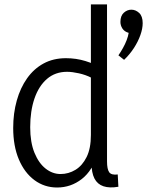

<svg xmlns="http://www.w3.org/2000/svg" viewBox="-20 -845 671 876"><path d="M546.2 -572 520.3 -592.5Q530.9 -607.8 540.9 -625.8Q551 -643.7 557.9 -661.8Q564.8 -679.9 567.1 -695.1Q547.7 -700.6 538.5 -714.8Q529.4 -729 529.4 -745Q529.4 -772.9 544.9 -786.9Q560.4 -800.8 579.3 -800.8Q599 -800.8 615 -785.9Q631 -770.9 631 -739.3Q631 -714.8 620.6 -685.2Q610.2 -655.6 591.1 -626.1Q572 -596.6 546.2 -572ZM468.3 -825V-109.1Q468.3 -73.1 478.2 -59.2Q488.2 -45.3 517.2 -49L520.1 7.1Q479.4 14.1 451.9 4.8Q424.4 -4.5 410.9 -30.6Q397.5 -56.7 397.5 -101.6V-146.6H427Q402.8 -66.7 353 -28.1Q303.1 10.5 240.6 10.5Q182.6 10.5 137.2 -23.1Q91.8 -56.7 66 -117.7Q40.2 -178.8 40.2 -261.1Q40.2 -328.4 56.6 -386.5Q72.9 -444.6 103.8 -488Q134.6 -531.4 179.1 -555.5Q223.6 -579.5 280.7 -579.5Q327.3 -579.5 369.5 -566.6Q411.6 -553.6 447.8 -532.5L397.8 -489.9Q371.1 -503.6 340.1 -510.5Q309.2 -517.4 286 -517.4Q232.2 -517.4 194.5 -485.1Q156.9 -452.7 137.3 -395.6Q117.8 -338.5 117.8 -264.7Q117.8 -195.6 137.3 -147.9Q156.8 -100.3 188.2 -75.7Q219.6 -51 256.2 -51Q292.7 -51 324.3 -70.2Q355.9 -89.4 375.3 -128.7Q394.7 -168 394.7 -229.4V-825Z"/></svg>

Font: Yaldevi ExtraLight
Style: Regular
Weight: 200
Designer: Sol Matas, Rajitha Manaperi, Kosala Senevirathne
Foundry: Mooniak
Version: Version 1.100